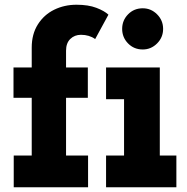

<svg xmlns="http://www.w3.org/2000/svg" viewBox="-20 -791 790 811"><path d="M259 -577V-506H351V-378H259V-134H352V0H38V-134H114V-378H37V-506H114V-590Q114 -647 140 -688Q166 -729 209 -750Q252 -771 303 -771Q353 -771 387 -758Q421 -745 438 -729L382 -626Q357 -644 322 -644Q295 -644 277 -626.5Q259 -609 259 -577ZM496 -669Q496 -705 521 -730.5Q546 -756 583 -756Q618 -756 643.5 -730.5Q669 -705 669 -669Q669 -633 643.5 -607.5Q618 -582 583 -582Q546 -582 521 -607.5Q496 -633 496 -669ZM655 -134H725V0H428V-134H504V-372H428V-506H655Z"/></svg>

Font: Arvo
Style: Bold
Weight: 700
Designer: Anton Koovit (Cyrillic Expansion: Cyreal)
Foundry: Anton Koovit, Yassin Baggar
Version: Version 3.000